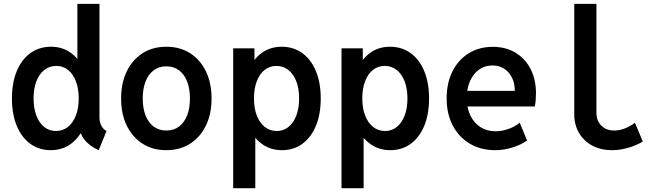

<svg xmlns="http://www.w3.org/2000/svg" viewBox="-20 -772 3415 997"><path d="M492.7 7.8Q452.1 -10.3 427 -36.9Q401.9 -63.5 397.9 -89.4L411.1 -79.1H372.1L392.6 -138.7V-414.1L371.1 -466.8H381.8V-752H496.6V-160.6Q496.6 -137.7 506.6 -118.7Q516.6 -99.6 533.2 -91.8ZM243.2 7.8Q182.6 7.8 137.2 -25.4Q91.8 -58.6 66.9 -118.9Q42 -179.2 42 -261.2Q42 -342.3 67.1 -402.8Q92.3 -463.4 137.9 -496.3Q183.6 -529.3 245.1 -529.3Q305.2 -529.3 349.9 -496.1Q394.5 -462.9 419.4 -402.6Q444.3 -342.3 444.3 -261.2Q444.3 -179.7 419.2 -119.4Q394 -59.1 349.1 -25.6Q304.2 7.8 243.2 7.8ZM270.5 -91.8Q306.2 -91.8 332.8 -113Q359.4 -134.3 374 -172.1Q388.7 -210 388.7 -261.2Q388.7 -312.5 374 -350.3Q359.4 -388.2 333.3 -408.9Q307.1 -429.7 272.5 -429.7Q236.8 -429.7 210.2 -408.7Q183.6 -387.7 168.9 -349.9Q154.3 -312 154.3 -261.2Q154.3 -210 168.7 -172.1Q183.1 -134.3 209.2 -113Q235.4 -91.8 270.5 -91.8Z M843.8 7.8Q772.9 7.8 720.2 -25.9Q667.5 -59.6 638.2 -119.9Q608.9 -180.2 608.9 -260.3Q608.9 -340.8 638.2 -401.4Q667.5 -461.9 720.2 -495.6Q772.9 -529.3 843.8 -529.3Q914.6 -529.3 967.3 -495.6Q1020 -461.9 1049.3 -401.4Q1078.6 -340.8 1078.6 -260.3Q1078.6 -180.2 1049.3 -119.9Q1020 -59.6 967.3 -25.9Q914.6 7.8 843.8 7.8ZM843.8 -94.2Q881.8 -94.2 909.4 -114.7Q937 -135.3 951.7 -172.6Q966.3 -210 966.3 -260.3Q966.3 -311.5 951.7 -348.9Q937 -386.2 909.4 -407Q881.8 -427.7 843.8 -427.7Q805.7 -427.7 778.1 -407Q750.5 -386.2 735.8 -348.9Q721.2 -311.5 721.2 -260.3Q721.2 -210 735.8 -172.6Q750.5 -135.3 778.1 -114.7Q805.7 -94.2 843.8 -94.2Z M1190.9 205.1V-521H1301.3V-460.4H1316.9L1293.9 -408.7V-120.6L1324.7 -61H1305.7V205.1ZM1444.3 7.8Q1383.8 7.8 1338.6 -25.6Q1293.5 -59.1 1268.3 -119.4Q1243.2 -179.7 1243.2 -261.2Q1243.2 -342.3 1268.1 -402.6Q1293 -462.9 1337.6 -496.1Q1382.3 -529.3 1442.4 -529.3Q1503.9 -529.3 1549.6 -496.3Q1595.2 -463.4 1620.4 -402.8Q1645.5 -342.3 1645.5 -261.2Q1645.5 -179.2 1620.6 -118.9Q1595.7 -58.6 1550.5 -25.4Q1505.4 7.8 1444.3 7.8ZM1417 -91.8Q1452.1 -91.8 1478.3 -113Q1504.4 -134.3 1518.8 -172.1Q1533.2 -210 1533.2 -261.2Q1533.2 -312 1518.6 -349.9Q1503.9 -387.7 1477.3 -408.7Q1450.7 -429.7 1415 -429.7Q1380.4 -429.7 1354.2 -408.9Q1328.1 -388.2 1313.5 -350.3Q1298.8 -312.5 1298.8 -261.2Q1298.8 -210 1313.5 -172.1Q1328.1 -134.3 1354.7 -113Q1381.3 -91.8 1417 -91.8Z M1753.4 205.1V-521H1863.8V-460.4H1879.4L1856.4 -408.7V-120.6L1887.2 -61H1868.2V205.1ZM2006.8 7.8Q1946.3 7.8 1901.1 -25.6Q1856 -59.1 1830.8 -119.4Q1805.7 -179.7 1805.7 -261.2Q1805.7 -342.3 1830.6 -402.6Q1855.5 -462.9 1900.1 -496.1Q1944.8 -529.3 2004.9 -529.3Q2066.4 -529.3 2112.1 -496.3Q2157.7 -463.4 2182.9 -402.8Q2208 -342.3 2208 -261.2Q2208 -179.2 2183.1 -118.9Q2158.2 -58.6 2113 -25.4Q2067.9 7.8 2006.8 7.8ZM1979.5 -91.8Q2014.6 -91.8 2040.8 -113Q2066.9 -134.3 2081.3 -172.1Q2095.7 -210 2095.7 -261.2Q2095.7 -312 2081.1 -349.9Q2066.4 -387.7 2039.8 -408.7Q2013.2 -429.7 1977.5 -429.7Q1942.9 -429.7 1916.7 -408.9Q1890.6 -388.2 1876 -350.3Q1861.3 -312.5 1861.3 -261.2Q1861.3 -210 1876 -172.1Q1890.6 -134.3 1917.2 -113Q1943.8 -91.8 1979.5 -91.8Z M2551.8 7.8Q2476.6 7.8 2419.7 -25.9Q2362.8 -59.6 2331.1 -120.1Q2299.3 -180.7 2299.3 -260.3Q2299.3 -340.8 2329.3 -401.1Q2359.4 -461.4 2413.6 -495.1Q2467.8 -528.8 2539.6 -528.8Q2606 -528.8 2656.5 -498.5Q2707 -468.3 2735.1 -413.8Q2763.2 -359.4 2763.2 -287.6Q2763.2 -270.5 2761.7 -251.7Q2760.3 -232.9 2756.8 -219.2H2389.6V-300.3H2653.3Q2653.3 -339.4 2638.4 -369.1Q2623.5 -398.9 2597.4 -415.5Q2571.3 -432.1 2537.1 -432.1Q2497.6 -432.1 2467.5 -410.6Q2437.5 -389.2 2420.7 -351.1Q2403.8 -313 2403.8 -262.7Q2403.8 -210.9 2422.6 -172.1Q2441.4 -133.3 2475.1 -111.8Q2508.8 -90.3 2553.2 -90.3Q2586.9 -90.3 2620.8 -102.5Q2654.8 -114.7 2678.7 -134.8L2716.8 -42.5Q2687 -20.5 2641.6 -6.3Q2596.2 7.8 2551.8 7.8Z M3158.2 7.8Q3099.6 7.8 3055.4 -15.9Q3011.2 -39.6 2986.6 -81.8Q2961.9 -124 2961.9 -179.2V-752H3077.1V-185.1Q3077.1 -145.5 3102.3 -119.9Q3127.4 -94.2 3169.9 -94.2Q3198.2 -94.2 3226.8 -106Q3255.4 -117.7 3276.9 -134.8L3317.9 -37.1Q3284.7 -17.1 3242.4 -4.6Q3200.2 7.8 3158.2 7.8Z"/></svg>

Font: Reddit Mono SemiBold
Style: Regular
Weight: 600
Monospace: yes
Designer: Stephen Hutchings
Foundry: Reddit
Version: Version 1.014